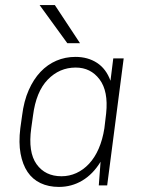

<svg xmlns="http://www.w3.org/2000/svg" viewBox="-20 -730 560 756"><path d="M212 6Q171 6 139.5 -9Q108 -24 88.5 -53Q69 -82 61 -125Q53 -168 60 -225L67 -275Q74 -332 93 -375Q112 -418 139.5 -447Q167 -476 202 -491Q237 -506 277 -506Q326 -506 362 -482.5Q398 -459 415 -412L426 -500H467L402 0H369L376 -93Q346 -44 304 -19Q262 6 212 6ZM222 -36Q253 -36 280.5 -48.5Q308 -61 330.5 -85Q353 -109 368.5 -144.5Q384 -180 391 -225L398 -284Q407 -371 372 -417.5Q337 -464 278 -464Q214 -464 168 -416.5Q122 -369 110 -275L103 -225Q90 -131 124 -83.5Q158 -36 222 -36ZM136 -710H196L295 -560H245Z"/></svg>

Font: Retni Sans Light
Style: Italic
Weight: 300
Italic angle: -8°
Designer: Vitaly Kuzmin
Foundry: ParaType Ltd.
Version: Version 1.00;June 10, 2019;FontCreator 11.5.0.2425 64-bit; t